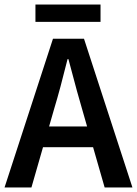

<svg xmlns="http://www.w3.org/2000/svg" viewBox="-22 -824 602 844"><path d="M216.8 -348.1 193.8 -268.1H360.8L337.9 -348.1Q323.7 -394 278.8 -564H274.9Q242.2 -431.6 216.8 -348.1ZM-2 0 210.9 -653.8H347.2L560.1 0H438L387.2 -176.8H167L116.2 0ZM133.8 -728V-804.2H419.9V-728Z"/></svg>

Font: Toshiba Sans Medium
Style: Regular
Weight: 500
Designer: Paul D. Hunt
Foundry: Toshiba Corporation
Version: Version 2.020;PS 2.0;hotconv 1.0.86;makeotf.lib2.5.63406